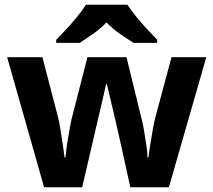

<svg xmlns="http://www.w3.org/2000/svg" viewBox="-20 -786 896 806"><path d="M485 -191Q481 -208 473.5 -241.5Q466 -275 457 -313.5Q448 -352 440 -384.5Q432 -417 429 -432H425Q422 -417 414.5 -384.5Q407 -352 398 -313.5Q389 -275 381 -241Q373 -207 369 -189L325 0H165L10 -546H158L221 -304Q228 -279 233.5 -244Q239 -209 244 -176.5Q249 -144 251 -125H255Q256 -139 259 -162.5Q262 -186 266.5 -211Q271 -236 274.5 -256.5Q278 -277 280 -284L347 -546H511L575 -284Q579 -270 584.5 -239Q590 -208 594.5 -176Q599 -144 599 -125H603Q605 -142 610 -174.5Q615 -207 621.5 -243Q628 -279 635 -304L700 -546H846L689 0H527ZM515 -766Q529 -744 551.5 -716.5Q574 -689 598 -663Q622 -637 640 -619V-606H541Q515 -622 484 -643.5Q453 -665 427 -692Q401 -665 371 -644Q341 -623 315 -606H216V-619Q235 -638 258.5 -663.5Q282 -689 304.5 -716.5Q327 -744 341 -766Z"/></svg>

Font: Noto Sans Sundanese
Style: Regular
Weight: 400
Designer: Monotype Design Team (Regular), Sérgio L. Martins (other weights)
Foundry: Monotype Imaging Inc.
Version: Version 2.003